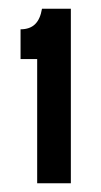

<svg xmlns="http://www.w3.org/2000/svg" viewBox="-20 -689 232 439"><path d="M65 -270V-554H27V-622Q48 -622 60 -633.5Q72 -645 76 -669H142V-270Z"/></svg>

Font: Bricolage Grotesque 36pt Condensed
Style: Regular
Weight: 400
Width: 3
Designer: Mathieu Triay
Foundry: Atelier Triay
Version: Version 1.001;gftools[0.9.33.dev8+g029e19f]